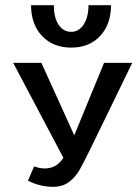

<svg xmlns="http://www.w3.org/2000/svg" viewBox="-20 -713 540 742"><path d="M100 -693H188Q188 -646 206 -618Q224 -590 255 -590Q285 -590 303.5 -618.5Q322 -647 322 -693H409Q409 -619 367 -574Q325 -529 255 -529Q185 -529 142.5 -574Q100 -619 100 -693ZM491 -470 331 -141Q303 -84 287.5 -56.5Q272 -29 247 -10Q222 9 185 9Q134 9 88 -15L112 -70Q133 -62 152 -62Q176 -62 193.5 -72Q211 -82 225 -103L31 -470H140L267 -190L382 -470Z"/></svg>

Font: Ysabeau SC Semibold
Style: Regular
Weight: 600
Designer: Christian Thalmann (Catharsis Fonts)
Version: Version 0.003